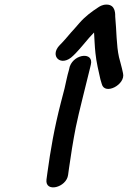

<svg xmlns="http://www.w3.org/2000/svg" viewBox="-20 -761 557 837"><path d="M284.5 -472C284.2 -471.2 283.8 -469.7 283.5 -468.7L280.2 -454.6C276.6 -442.6 273.2 -429.2 269.2 -410.7C266.3 -394.1 258.7 -363 245.8 -315.4C216.3 -201.3 200 -105.3 186.7 -8.3L182.6 21.9C175.6 80.3 270.2 56.9 276.9 1.1L281 -28.7C287.4 -75.8 299.4 -151.4 310.4 -206.2C323.3 -270.6 357.9 -402.6 372.5 -464.3L376 -479.2C389.7 -535.3 305 -527.4 284.5 -472ZM299.5 -518.6 310 -529C333.5 -553.7 348.1 -572.7 368.4 -596.1C375.3 -603.3 383.4 -612.3 390 -619.4C391.9 -590.8 392.7 -559.6 396.1 -529.2C400 -489.7 410.2 -449 417.4 -416.3C417.5 -416 417.6 -415.5 417.7 -415.1L423.7 -394.8C436.3 -344.3 528.5 -392.1 516.3 -441.6L511.6 -462.7C508.4 -477.3 503.2 -493.2 498.7 -511.9C487.2 -563.6 488.3 -625.9 482.3 -688.2C481.9 -695.3 486.2 -741 444.5 -741C424.9 -741 412.9 -731.9 406.9 -728C379.6 -710.2 351 -689.2 325.8 -660.2L305.5 -636.9C284.8 -615 268.4 -593.3 251.4 -575.7L240.5 -564.4C193.5 -516.7 246.7 -465.2 299.5 -518.6Z"/></svg>

Font: Just Breathe
Style: BdObl7
Weight: 400
Foundry: Cannot Into Space Fonts
Version: Version 0.72